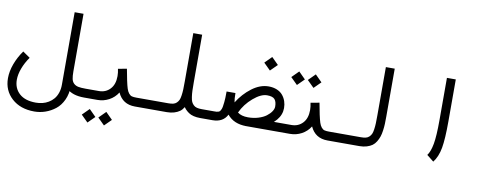

<svg xmlns="http://www.w3.org/2000/svg" viewBox="-175 -1006 3957 1562"><g transform="rotate(10 1803.0 -225.0)"><path d="M408.2 -182.6Q408.2 -143.1 413.3 -119.9Q418.5 -96.7 433.3 -83.3Q448.2 -69.8 470 -65.4Q491.7 -61 530.3 -61V12.2Q434.6 12.2 384.8 -34.9Q335 -82 335 -182.6ZM335 -658.2H408.2V-59.1Q408.2 3.9 385 54Q361.8 104 324 133.8Q286.1 163.6 241.7 179Q197.3 194.3 150.9 194.3Q35.6 194.3 -35.4 129.9Q-106.4 65.4 -106.4 -36.1Q-106.4 -92.3 -84 -153.6Q-61.5 -214.8 -21.5 -271L38.6 -229.5Q4.4 -180.7 -14.4 -130.1Q-33.2 -79.6 -33.2 -36.1Q-33.2 34.7 14.4 77.9Q62 121.1 150.9 121.1Q179.2 121.1 205.3 114.7Q231.4 108.4 255.1 94.2Q278.8 80.1 296.4 59.3Q314 38.6 324.5 8.3Q335 -22 335 -59.1Z M673.3 151.9 729.5 95.7 785.6 151.9 729.5 207.5ZM536.6 151.9 592.8 95.7 648.9 151.9 592.8 207.5ZM530.3 -61H640.1Q696.3 -61 732.4 -99.4Q768.6 -137.7 768.6 -206.5Q768.6 -234.9 761.7 -266.1L833.5 -279.3Q845.7 -211.9 851.6 -185.5Q860.8 -142.6 868.2 -119.9Q875.5 -97.2 887.2 -82.8Q898.9 -68.4 912.6 -64.7Q926.3 -61 950.7 -61H1060.5V12.2H950.7Q848.6 12.2 807.6 -78.6Q780.3 -35.2 736.1 -11.5Q691.9 12.2 640.1 12.2H530.3Q515.1 12.2 504.4 1.5Q493.7 -9.3 493.7 -24.4Q493.7 -39.6 504.4 -50.3Q515.1 -61 530.3 -61Z M1590.8 -61V12.2H1489.7Q1460 12.2 1435.5 6.3Q1411.1 0.5 1393.8 -11.5Q1376.5 -23.4 1363 -38.1Q1349.6 -52.7 1341.3 -73.7Q1333 -94.7 1327.4 -114.7Q1321.8 -134.8 1319.3 -162.1Q1316.9 -189.5 1315.9 -211.9Q1314.9 -234.4 1314.9 -264.2H1388.2Q1388.2 -221.7 1389.2 -195.8Q1390.1 -169.9 1393.8 -144.3Q1397.5 -118.7 1403.8 -105.2Q1410.2 -91.8 1421.6 -80.6Q1433.1 -69.3 1449.7 -65.2Q1466.3 -61 1489.7 -61ZM1060.5 -61H1213.4Q1237.3 -61 1253.7 -64.9Q1270 -68.8 1281.5 -79.8Q1293 -90.8 1299.3 -104Q1305.7 -117.2 1309.3 -142.6Q1313 -168 1314 -193.6Q1314.9 -219.2 1314.9 -261.7V-658.2H1388.2V-261.7Q1388.2 -227.1 1387.2 -201.9Q1386.2 -176.8 1382.1 -146.5Q1377.9 -116.2 1370.6 -94.7Q1363.3 -73.2 1350.3 -51.8Q1337.4 -30.3 1319.3 -17.3Q1301.3 -4.4 1274.4 3.9Q1247.6 12.2 1213.4 12.2H1060.5Q1045.4 12.2 1034.7 1.5Q1023.9 -9.3 1023.9 -24.4Q1023.9 -39.6 1034.7 -50.3Q1045.4 -61 1060.5 -61Z M1925.3 -522.5 1981.4 -578.6 2037.6 -522.5 1981.4 -466.8ZM1859.4 12.2V-61H2133.3V12.2ZM1590.8 -61Q1605 -61 1612.1 -61.5Q1619.1 -62 1627.7 -64.9Q1636.2 -67.9 1640.4 -73Q1644.5 -78.1 1648.9 -88.1Q1653.3 -98.1 1655.8 -112.5Q1658.2 -127 1660.6 -148.9Q1664.1 -178.2 1664.1 -237.8H1737.3Q1737.3 -188 1743.2 -161.6Q1789.6 -236.3 1856.9 -287.1Q1924.3 -337.9 1994.6 -337.9Q2033.2 -337.9 2063.5 -325.2Q2093.8 -312.5 2111.8 -290.5Q2129.9 -268.6 2138.9 -241.9Q2147.9 -215.3 2147.9 -185.5Q2147.9 -130.4 2109.1 -84.5Q2070.3 -38.6 2006.8 -13.2Q1943.4 12.2 1871.1 12.2Q1766.6 12.2 1712.4 -55.2Q1678.7 12.2 1590.8 12.2Q1575.7 12.2 1564.9 1.5Q1554.2 -9.3 1554.2 -24.4Q1554.2 -39.6 1564.9 -50.3Q1575.7 -61 1590.8 -61ZM1785.2 -85.4Q1816.4 -61 1871.1 -61Q1917 -61 1956.5 -73.2Q1996.1 -85.4 2021.2 -104.5Q2046.4 -123.5 2060.5 -144.8Q2074.7 -166 2074.7 -185.5Q2074.7 -225.6 2057.6 -245.1Q2040.5 -264.6 1994.6 -264.6Q1943.8 -264.6 1881.1 -210.9Q1818.4 -157.2 1785.2 -85.4Z M2298.8 -444.8 2355 -501 2411.1 -444.8 2355 -389.2ZM2162.1 -444.8 2218.3 -501 2274.4 -444.8 2218.3 -389.2ZM2121.1 -61H2231Q2287.1 -61 2323.2 -99.4Q2359.4 -137.7 2359.4 -206.5Q2359.4 -234.9 2352.5 -266.1L2424.3 -279.3Q2436.5 -211.9 2442.4 -185.5Q2451.7 -142.6 2459 -119.9Q2466.3 -97.2 2478 -82.8Q2489.7 -68.4 2503.4 -64.7Q2517.1 -61 2541.5 -61H2651.4V12.2H2541.5Q2439.5 12.2 2398.4 -78.6Q2371.1 -35.2 2326.9 -11.5Q2282.7 12.2 2231 12.2H2121.1Q2106 12.2 2095.2 1.5Q2084.5 -9.3 2084.5 -24.4Q2084.5 -39.6 2095.2 -50.3Q2106 -61 2121.1 -61Z M2651.4 -61H2804.2Q2828.1 -61 2844.5 -64.9Q2860.8 -68.8 2872.3 -79.8Q2883.8 -90.8 2890.1 -104Q2896.5 -117.2 2900.1 -142.6Q2903.8 -168 2904.8 -193.6Q2905.8 -219.2 2905.8 -261.7V-658.2H2979V-261.7Q2979 -227.1 2978 -201.9Q2977.1 -176.8 2972.9 -146.5Q2968.8 -116.2 2961.4 -94.7Q2954.1 -73.2 2941.2 -51.8Q2928.2 -30.3 2910.2 -17.3Q2892.1 -4.4 2865.2 3.9Q2838.4 12.2 2804.2 12.2H2651.4Q2636.2 12.2 2625.5 1.5Q2614.7 -9.3 2614.7 -24.4Q2614.7 -39.6 2625.5 -50.3Q2636.2 -61 2651.4 -61Z M3418.9 32.2 3361.8 -13.2Q3386.2 -45.4 3398.2 -111.6Q3410.2 -177.7 3410.2 -309.6V-658.2H3483.4Q3483.4 -658.2 3483.4 -309.6Q3483.4 -166.5 3470 -91.1Q3456.5 -15.6 3418.9 32.2Z"/></g></svg>

Font: AzarMehrMonospaced
Style: SansBold
Weight: 1
Designer: Amin Abedi
Version: Version 1.00